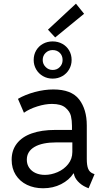

<svg xmlns="http://www.w3.org/2000/svg" viewBox="-20 -1010 568 1038"><path d="M43 -146.5Q43 -197.3 70.8 -233.6Q98.6 -270 151.6 -288.8Q204.6 -307.6 279.3 -307.6H369.1V-330.1Q369.1 -358.4 363.5 -382.8Q357.9 -407.2 334 -427.7Q310.1 -448.2 260.7 -448.2Q224.6 -448.2 181.9 -434.8Q139.2 -421.4 109.4 -400.4L77.1 -475.6Q116.2 -498.5 168.2 -512.5Q220.2 -526.4 268.6 -526.4Q366.2 -526.4 407.7 -472.7Q449.2 -418.9 449.2 -332V-150.4Q449.2 -116.2 456.5 -97.9Q463.9 -79.6 481.4 -72.3L491.2 -68.4L459 7.8L445.3 2Q419.4 -9.3 400.6 -30Q381.8 -50.8 379.4 -72.3H377Q354 -36.6 310.5 -14.4Q267.1 7.8 212.9 7.8Q164.6 7.8 126 -10.7Q87.4 -29.3 65.2 -64.2Q43 -99.1 43 -146.5ZM162.1 -685.5Q162.1 -714.4 175.5 -737.3Q189 -760.3 212.4 -773.2Q235.8 -786.1 264.6 -786.1Q293 -786.1 316.7 -773.2Q340.3 -760.3 353.8 -737.3Q367.2 -714.4 367.2 -685.5Q367.2 -658.2 353.8 -635Q340.3 -611.8 316.9 -598.4Q293.5 -585 264.6 -585Q235.8 -585 212.4 -598.4Q189 -611.8 175.5 -635Q162.1 -658.2 162.1 -685.5ZM318.4 -685.5Q318.4 -709.5 303.2 -724.4Q288.1 -739.3 264.6 -739.3Q242.2 -739.3 226.6 -724.1Q210.9 -709 210.9 -685.5Q210.9 -663.6 226.8 -647.7Q242.7 -631.8 264.6 -631.8Q288.1 -631.8 303.2 -647.5Q318.4 -663.1 318.4 -685.5ZM239.3 -849.6 390.6 -990.2 434.6 -935.5 278.3 -807.6ZM222.7 -64.5Q256.3 -64.5 291 -79.3Q325.7 -94.2 348.4 -122.6Q371.1 -150.9 371.1 -188.5V-240.2H285.2Q208.5 -240.2 166.7 -215.8Q125 -191.4 125 -146.5Q125 -121.6 137.9 -102.8Q150.9 -84 173.1 -74.2Q195.3 -64.5 222.7 -64.5Z"/></svg>

Font: Reddit Sans Vanilla
Style: Regular
Weight: 400
Designer: Stephen Hutchings
Foundry: Reddit
Version: Version 1.013